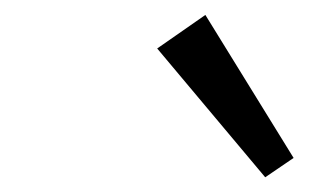

<svg xmlns="http://www.w3.org/2000/svg" viewBox="-20 -749 413 257"><path d="M335 -511.7 190.4 -684.1 254.9 -729 373 -537.6Z"/></svg>

Font: Elstob 8pt SemiBold
Style: Italic
Weight: 600
Italic angle: -20°
Designer: Peter S. Baker
Version: Version 1.015